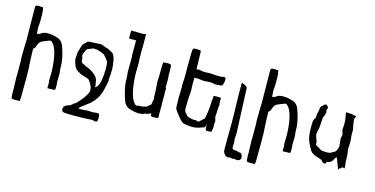

<svg xmlns="http://www.w3.org/2000/svg" viewBox="-91 -1243 3760 1926"><g transform="rotate(15 1789.0 -280.0)"><path d="M176.3 206.5Q173.3 205.6 170.9 204.1Q145 204.1 138.9 204.6Q132.8 205.1 126.5 205.1Q120.1 205.1 110.4 204.6Q100.6 204.1 93.3 199.2Q85.9 194.3 85.9 120.6Q86.9 113.8 86.9 106.4Q86.9 99.6 85.9 92.8Q83 14.6 83 -14.2L84 -62.5L83.5 -186.5Q81.1 -222.7 81.1 -229L82.5 -324.2Q82.5 -347.7 83 -358.9Q85 -379.4 85 -394Q84.5 -486.8 81.1 -741.7Q81.1 -765.6 99.6 -765.6L118.2 -766.1Q148.4 -766.1 160.2 -764.6Q169.4 -727.1 169.4 -689.5L168.9 -675.8L169.4 -626.5Q169.4 -598.6 165.5 -570.8Q164.6 -565.4 164.6 -559.6L168.9 -492.2Q195.8 -494.1 214.4 -510.7Q235.8 -525.4 280.3 -525.4Q326.7 -525.4 390.1 -503.4Q428.7 -482.9 442.4 -442.9Q471.2 -369.1 482.9 -289.1Q485.8 -269.5 485.8 -245.1Q485.8 -208 491.2 -176.3L491.7 -170.9Q491.2 -166 490.2 -75.7Q493.2 -68.8 493.2 -33.7L492.7 -5.4Q492.7 -2.9 491.5 -0.7Q490.2 1.5 489 2.9Q487.8 4.4 486.8 5.9L412.6 8.3Q412.6 4.4 412.1 1Q411.1 -4.9 411.1 -12.2Q412.6 -23.9 412.6 -33.7Q412.6 -50.3 408.7 -66.4Q410.6 -113.3 410.6 -149.9Q410.6 -168 410.2 -183.6Q399.9 -387.2 340.3 -447.8Q330.6 -460.4 318.8 -460.4Q313.5 -460.4 297.4 -454.1Q268.1 -443.4 249 -435.1Q215.8 -420.9 207.5 -400.4Q194.8 -373 190.4 -357.9Q188 -350.6 180.7 -345.7Q175.3 -342.8 171.4 -336.4Q171.4 -270 177.2 -171.4Q181.6 -145 181.6 -20L180.2 170.4Q180.2 175.3 176.3 206.5Z M962.4 206.1Q953.1 206.1 943.1 202.4Q933.1 198.7 922.9 198.7Q853 205.1 740.2 205.1Q631.8 205.1 621.6 196.8Q616.2 189.9 611.8 181.2Q610.8 175.8 610.8 170.9Q610.8 132.3 665 117.2Q677.7 117.2 697.8 97.7Q711.4 83.5 724.1 79.1Q729 77.6 732.4 73.2Q735.8 68.8 739.7 65.4Q816.9 -18.1 832 -68.4Q833 -72.3 833 -79.1Q833 -93.3 828.1 -119.1Q793 -189 776.4 -189.9Q709.5 -212.9 703.6 -212.9Q702.1 -212.9 662.1 -237.3Q646.5 -246.6 635.3 -264.2Q617.7 -294.4 606.9 -347.2Q606.9 -354 607.9 -357.9Q611.8 -389.2 611.8 -422.4Q617.2 -432.1 626.5 -468.3Q628.9 -478.5 630.9 -484.4Q640.1 -514.6 662.6 -527.3Q667.5 -530.3 670.9 -536.1Q679.7 -551.3 700.7 -551.3Q798.3 -557.1 813 -557.1Q834.5 -557.1 855.5 -544.9Q869.1 -538.1 887.7 -534.7Q923.3 -520.5 948.7 -503.4Q970.7 -483.4 980.5 -431.9Q990.2 -380.4 990.2 -343.8Q990.2 -318.4 989.3 -295.2Q988.3 -272 986.8 -263.9Q985.4 -255.9 985.4 -247.6L985.8 -241.7Q985.8 -198.7 973.1 -160.2Q958 -70.3 917 -16.6Q912.1 -7.8 874.5 32.7Q768.1 111.3 764.6 121.1Q767.6 125.5 791 125.5Q815.9 125.5 863.3 120.6Q892.1 123.5 912.6 123.5Q920.9 123.5 923.8 122.6Q939.9 119.1 955.6 119.1Q964.4 119.1 972.7 120.1Q985.4 122.1 985.4 160.2Q985.4 194.3 979 200.2Q974.1 204.6 972.7 205.1Q967.3 206.1 962.4 206.1ZM869.1 -124Q906.2 -142.6 917 -204.8Q927.7 -267.1 927.7 -323.2Q927.7 -376.5 921.9 -402.3Q920.9 -406.7 899.4 -433.6Q885.7 -450.7 874.5 -462.9Q860.8 -474.6 797.9 -494.1Q778.3 -494.1 765.6 -496.1Q762.2 -497.1 758.8 -497.1Q752.9 -497.1 747.8 -493.9Q742.7 -490.7 718.8 -482.4Q705.6 -478 697.8 -474.6Q687.5 -467.3 668.9 -422.4Q665 -410.6 665 -401.9Q665 -395 667.5 -389.6Q672.9 -377.9 672.9 -360.4Q672.9 -340.8 684.6 -326.2Q694.8 -324.7 727.1 -303.7Q772.5 -292 818.8 -255.4Q865.2 -218.8 865.2 -174.3Q865.2 -167.5 872.1 -146.5Z M1556.6 -303.7Q1563.5 -299.3 1563.5 -292Q1563.5 -288.1 1561.5 -283.7V-249.5Q1563 -241.2 1563 -216.3Q1561.5 -203.6 1561.5 -190.4L1563.5 -121.1L1562.5 -54.2L1563 -11.7Q1564.9 -6.3 1564.9 -2.4Q1564.9 12.2 1542.5 12.2L1510.7 13.2Q1485.8 13.2 1483.9 0L1484.9 -20.5Q1454.1 -0.5 1430.7 -0.5L1425.8 -1Q1404.3 14.6 1359.9 14.6Q1313.5 14.6 1250 -8.8Q1211.4 -30.3 1197.8 -72.8Q1168.9 -150.4 1157.2 -235.4Q1154.3 -255.9 1154.3 -281.7Q1154.3 -321.3 1148.9 -354.5L1148.4 -360.4Q1148.9 -365.7 1149.9 -512.7Q1147 -520 1147 -557.1L1147.5 -686.5Q1142.6 -684.6 1136.7 -684.6L1121.1 -686.5Q1115.7 -686.5 1105 -685.1Q1103.5 -684.1 1099.6 -684.1Q1094.2 -685.5 1089.8 -685.5L1079.1 -684.6Q1073.2 -686.5 1073.2 -712.9L1073.7 -746.6Q1073.7 -770.5 1080.6 -770.5Q1082.5 -770.5 1085 -768.6L1105 -767.1L1116.7 -769L1149.4 -766.6Q1155.3 -766.6 1161.1 -768.6Q1172.9 -768.6 1176.8 -766.6H1192.9Q1195.3 -769 1196.8 -769Q1198.2 -769 1199.7 -767.1L1227.5 -772Q1227.5 -768.1 1228 -764.2Q1229 -757.8 1229 -636.7Q1227.5 -624 1227.5 -613.8Q1227.5 -487.8 1231.4 -470.7Q1229.5 -421.4 1229.5 -382.3Q1229.5 -363.3 1230 -346.7Q1240.2 -131.3 1299.8 -67.4Q1309.6 -54.2 1321.3 -54.2Q1326.7 -54.2 1342.8 -60.5Q1352.1 -59.1 1360.8 -59.1Q1379.9 -59.1 1396 -65.4Q1434.1 -69.8 1442.4 -91.8Q1464.4 -94.7 1464.4 -126Q1466.8 -134.3 1469.2 -149.4Q1471.7 -151.4 1471.7 -159.2Q1471.7 -168 1468.8 -185.1Q1468.8 -255.4 1462.9 -308.1Q1460.9 -321.8 1460.9 -341.8Q1460.9 -364.3 1463.4 -396L1464.8 -509.8Q1464.8 -514.6 1468.8 -547.9Q1471.7 -546.9 1474.4 -544.9Q1477.1 -543 1480.5 -541.5Q1484.4 -545.9 1486.8 -545.9Q1490.2 -545.4 1495.1 -545.4Q1500 -545.4 1503.7 -545.9Q1507.3 -546.4 1513.7 -546.4Q1520 -546.4 1529.8 -545.9Q1539.6 -545.4 1546.9 -540Q1554.2 -534.7 1554.2 -457Q1553.2 -449.7 1553.2 -441.9Q1553.2 -434.6 1554.2 -427.2Q1557.1 -401.9 1557.1 -371.1L1556.2 -319.8Z M2069.8 7.8Q2064.5 7.8 2063 7.1Q2061.5 6.3 2060.1 6.3Q2051.8 -2 2051.8 -12.2L2050.8 -68.4Q2050.8 -18.1 2017.6 -15.6Q1965.8 7.3 1917 7.3Q1870.6 7.3 1821.8 -3.4Q1794.9 -16.1 1750.5 -75.7Q1726.1 -103 1712.4 -130.4Q1712.4 -146 1710.4 -167.5L1708.5 -252.4Q1708.5 -258.8 1710.9 -296.9L1711.4 -324.7L1710.4 -375Q1710.4 -405.3 1713.4 -431.2L1714.8 -496.6Q1714.8 -555.7 1713.4 -562.5Q1713.4 -747.6 1721.2 -752.7Q1729 -757.8 1739.3 -758.3Q1749.5 -758.8 1755.9 -758.8Q1762.7 -758.8 1766.6 -758.3Q1779.3 -756.8 1792 -756.8Q1795.9 -756.8 1796.6 -757.1Q1797.4 -757.3 1797.9 -757.3Q1800.3 -757.3 1803.2 -737.3L1807.6 -561.5Q1820.8 -565.4 1832.5 -565.4Q1841.8 -565.4 1850.1 -563Q1869.1 -558.1 1894 -556.2L1945.8 -559.1Q2027.3 -553.2 2041 -553.2Q2068.4 -553.2 2085 -558.1Q2091.3 -560.1 2096.7 -560.1Q2114.7 -560.1 2114.7 -535.2Q2114.7 -524.9 2111.1 -506.6Q2107.4 -488.3 2103 -477.5Q2096.2 -470.7 2090.3 -469.2Q2053.7 -467.3 2041 -465.3L2030.3 -464.8Q2023.9 -464.8 2018.6 -466.3Q2000 -473.1 1976.1 -473.1L1910.2 -468.8Q1895 -468.8 1882.3 -471.2Q1856 -475.6 1834 -475.6Q1820.3 -475.6 1808.6 -473.6V-399.9Q1811 -368.7 1811 -346.2Q1811 -326.2 1809.1 -312.5Q1803.2 -260.7 1802.7 -151.9Q1802.7 -121.6 1830.6 -98.1Q1839.4 -76.7 1879.4 -72.3Q1896 -65.9 1916 -65.9Q1925.3 -65.9 1935.1 -67.4Q1951.7 -60.5 1957.5 -60.5Q1969.7 -60.5 1980 -74.2Q2013.2 -107.9 2016.6 -107.9Q2032.7 -174.8 2037.6 -274.4Q2038.1 -290.5 2038.1 -309.6L2042 -310.5Q2042 -313.5 2041.5 -315.2Q2041 -316.9 2041 -322.8Q2042.5 -327.6 2042.5 -332L2041 -344.2Q2043.5 -351.1 2067.9 -351.1L2099.1 -350.6Q2121.1 -350.6 2121.1 -342.8Q2121.1 -340.8 2118.7 -337.9L2118.2 -315.4L2119.1 -292.5Q2123 -288.6 2123 -287.6L2122.6 -282.2Q2116.7 -248.5 2116.7 -210Q2116.7 -184.1 2113.8 -163.6L2112.3 -152.3L2123.5 -112.8L2121.1 -68.4Q2121.1 -60.1 2122.6 -51.8Q2122.6 -35.6 2121.6 -30.8L2116.2 -8.8Q2118.2 -5.9 2118.2 -3.4Q2118.2 7.3 2083.5 7.3Z M2433.1 211.9Q2425.8 211.9 2418.7 210.2Q2411.6 208.5 2404.3 208.5Q2397 208.5 2390.1 210.4L2386.7 210.9L2364.3 207L2355 206.5Q2346.7 209.5 2339.4 209.5Q2311 209.5 2292 171.9Q2288.1 164.6 2287.6 155.3V154.3Q2286.1 140.1 2286.1 126L2287.1 61L2286.6 33.2Q2286.6 -17.6 2287.6 -67.4L2288.1 -138.2Q2288.1 -226.1 2284.7 -314.9Q2281.7 -447.3 2281.7 -474.6V-545.4L2288.1 -549.3Q2297.4 -543 2307.6 -540Q2332 -532.7 2342.3 -512.7Q2343.3 -509.8 2343.3 -505.4Q2343.3 -481 2345.7 -443.4Q2349.6 -383.3 2350.6 -323.2Q2352.1 -255.9 2354.7 -225.8Q2357.4 -195.8 2361.3 -73.7L2361.8 -47.4L2361.3 -30.8Q2358.9 -12.2 2358.9 6.3Q2358.9 27.8 2361.8 49.3L2362.3 59.1L2361.8 69.8Q2360.4 81.5 2360.4 91.3Q2360.4 105.5 2363.8 113.8Q2379.4 123.5 2396 123.5L2402.3 123Q2411.1 123 2420.2 127.4Q2429.2 131.8 2438.5 131.8L2441.4 131.3Q2457 131.3 2467.3 151.4Q2473.6 164.1 2473.6 176.3Q2473.6 196.8 2457.5 206.5Q2448.2 211.9 2433.1 211.9Z M2619.1 206.5Q2616.2 205.6 2613.8 204.1Q2587.9 204.1 2581.8 204.6Q2575.7 205.1 2569.3 205.1Q2563 205.1 2553.2 204.6Q2543.5 204.1 2536.1 199.2Q2528.8 194.3 2528.8 120.6Q2529.8 113.8 2529.8 106.4Q2529.8 99.6 2528.8 92.8Q2525.9 14.6 2525.9 -14.2L2526.9 -62.5L2526.4 -186.5Q2523.9 -222.7 2523.9 -229L2525.4 -324.2Q2525.4 -347.7 2525.9 -358.9Q2527.8 -379.4 2527.8 -394Q2527.3 -486.8 2523.9 -741.7Q2523.9 -765.6 2542.5 -765.6L2561 -766.1Q2591.3 -766.1 2603 -764.6Q2612.3 -727.1 2612.3 -689.5L2611.8 -675.8L2612.3 -626.5Q2612.3 -598.6 2608.4 -570.8Q2607.4 -565.4 2607.4 -559.6L2611.8 -492.2Q2638.7 -494.1 2657.2 -510.7Q2678.7 -525.4 2723.1 -525.4Q2769.5 -525.4 2833 -503.4Q2871.6 -482.9 2885.3 -442.9Q2914.1 -369.1 2925.8 -289.1Q2928.7 -269.5 2928.7 -245.1Q2928.7 -208 2934.1 -176.3L2934.6 -170.9Q2934.1 -166 2933.1 -75.7Q2936 -68.8 2936 -33.7L2935.5 -5.4Q2935.5 -2.9 2934.3 -0.7Q2933.1 1.5 2931.9 2.9Q2930.7 4.4 2929.7 5.9L2855.5 8.3Q2855.5 4.4 2855 1Q2854 -4.9 2854 -12.2Q2855.5 -23.9 2855.5 -33.7Q2855.5 -50.3 2851.6 -66.4Q2853.5 -113.3 2853.5 -149.9Q2853.5 -168 2853 -183.6Q2842.8 -387.2 2783.2 -447.8Q2773.4 -460.4 2761.7 -460.4Q2756.3 -460.4 2740.2 -454.1Q2710.9 -443.4 2691.9 -435.1Q2658.7 -420.9 2650.4 -400.4Q2637.7 -373 2633.3 -357.9Q2630.9 -350.6 2623.5 -345.7Q2618.2 -342.8 2614.3 -336.4Q2614.3 -270 2620.1 -171.4Q2624.5 -145 2624.5 -20L2623 170.4Q2623 175.3 2619.1 206.5Z M3438.5 37.6Q3428.2 7.3 3404.3 -51.3Q3397.9 -66.4 3396.5 -73.2Q3381.3 -65.4 3376.5 -51.8Q3359.4 -10.3 3319.3 -4.9L3316.4 -3.9Q3308.6 -3.9 3308.6 2Q3306.6 18.6 3287.6 18.6Q3274.9 18.6 3268.6 8.8Q3258.3 -6.8 3244.6 -12.5Q3231 -18.1 3216.8 -21.5Q3139.2 -42.5 3121.1 -88.4Q3113.3 -105.5 3104 -120.1L3103 -122.1Q3067.9 -185.1 3067.9 -275.4V-328.6Q3067.9 -344.2 3069.8 -360.8Q3072.8 -382.3 3086.9 -399.9Q3090.8 -406.2 3090.8 -411.1L3090.3 -419.9Q3090.3 -439.5 3095.9 -457.8Q3101.6 -476.1 3102.5 -496.1V-498Q3102.5 -520 3119.6 -532.2Q3123.5 -534.7 3135.3 -547.9Q3145.5 -557.6 3152.8 -557.6Q3161.6 -557.6 3172.9 -545.4Q3179.2 -538.6 3182.6 -533.2Q3173.3 -508.8 3173.3 -501Q3173.3 -493.2 3178.7 -484.9Q3178.7 -481 3174.3 -463.9Q3171.4 -452.1 3166.5 -442.4Q3156.7 -429.2 3156.7 -412.6Q3153.8 -325.2 3145 -290.5Q3137.2 -261.7 3137.2 -246.6Q3137.2 -228 3157.2 -177.7Q3161.1 -170.9 3161.1 -163.6Q3161.1 -158.2 3158.7 -152.3V-149.9Q3158.7 -139.2 3187 -125.5L3200.2 -117.7Q3220.7 -101.1 3234.9 -98.6Q3257.3 -95.7 3279.8 -95.7Q3327.6 -95.7 3338.9 -112.3Q3379.9 -123.5 3386.2 -165.5Q3391.6 -174.8 3391.6 -188.5Q3391.6 -206.5 3387.9 -229.2Q3384.3 -252 3384.3 -265.1Q3384.3 -277.8 3388.2 -285.9Q3392.1 -293.9 3392.1 -302.2Q3391.6 -314.9 3385.3 -330.8Q3378.9 -346.7 3378.9 -362.3V-365.7Q3382.3 -392.1 3382.3 -418.5Q3382.3 -470.7 3368.7 -522Q3369.1 -527.8 3371.1 -535.2Q3421.4 -535.2 3469.7 -523.9Q3475.6 -522 3475.6 -518.6Q3475.6 -513.7 3471.7 -508.3Q3464.8 -496.1 3464.8 -491.7Q3464.8 -449.2 3481 -383.3L3481.4 -371.1Q3480.5 -357.9 3480.5 -344.2Q3480.5 -317.9 3484.9 -291Q3486.8 -273.9 3486.8 -252.9L3485.4 -228Q3483.9 -209.5 3483.9 -192.4L3483.4 -181.2Q3493.2 -131.3 3493.2 -82Q3493.2 -43 3497.1 -25.9Q3499.5 -17.1 3499.5 -4.4L3499 14.2L3476.1 8.3L3455.1 26.4L3449.7 21.5V22L3450.2 24.4Q3450.2 33.2 3447.5 35.4Q3444.8 37.6 3438.5 37.6Z"/></g></svg>

Font: Kurland
Style: Regular
Weight: 400
Designer: GGBot
Version: 0.22